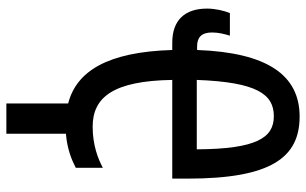

<svg xmlns="http://www.w3.org/2000/svg" viewBox="-199 -565 961 603"><g transform="rotate(90 281.5 -263.5)"><path d="M114 -324H137C143 -120 204 -23 305 3V197H400V10C448 6 482 -8 507 -21V-106C479 -91 436 -74 378 -74C285 -74 234 -139 231 -324H541V-372C541 -634 475 -724 346 -724C215 -724 145 -621 137 -402H126C98 -402 82 -415 82 -449C82 -470 87 -488 92 -505H21C13 -485 7 -458 7 -433C7 -364 43 -324 114 -324ZM449 -401H231C238 -590 276 -643 345 -643C412 -643 448 -590 449 -401Z"/></g></svg>

Font: Noto Sans Mono SemiCondensed Medium
Style: Regular
Weight: 500
Width: 4
Designer: Monotype Design Team
Foundry: Monotype Imaging Inc.
Version: Version 2.014